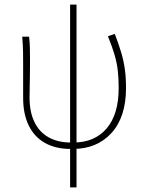

<svg xmlns="http://www.w3.org/2000/svg" viewBox="-20 -638 640 838"><path d="M287 12Q223 12 176.5 -14Q130 -40 105.5 -90Q81 -140 81 -211V-360Q81 -389 80.5 -415.5Q80 -442 77 -478H107Q110 -453 110.5 -427.5Q111 -402 111 -372Q111 -340 110.5 -308Q110 -276 109.5 -250.5Q109 -225 109 -212Q109 -149 130.5 -105Q152 -61 192.5 -38.5Q233 -16 289 -16ZM299 12 301 -16Q393 -16 445.5 -77.5Q498 -139 498 -254Q498 -296 494 -330.5Q490 -365 479.5 -400.5Q469 -436 451 -480L481 -490Q498 -446 509 -409Q520 -372 525 -335.5Q530 -299 530 -254Q530 -127 466.5 -57.5Q403 12 299 12ZM286 180V-618H314V180Z"/></svg>

Font: Source Code Pro ExtraLight
Style: Regular
Weight: 200
Monospace: yes
Designer: Paul D. Hunt, Teo Tuominen
Foundry: Adobe
Version: Version 1.026;hotconv 1.1.0;makeotfexe 2.6.0